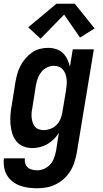

<svg xmlns="http://www.w3.org/2000/svg" viewBox="-31 -784 551 1027"><path d="M168 223Q144 223 120.5 220Q97 217 75.5 209Q54 201 36 187Q18 173 6.5 153.5Q-5 134 -9 110.5Q-13 87 -10 63H102Q100 77 104 90Q108 103 117.5 111.5Q127 120 140.5 123.5Q154 127 168 127Q187 127 206 118.5Q225 110 238.5 94.5Q252 79 258.5 60Q265 41 269 22L284 -74Q273 -55 257 -39.5Q241 -24 222 -13Q203 -2 182.5 3Q162 8 141 8Q116 8 93 -1.5Q70 -11 55.5 -29.5Q41 -48 34 -72Q27 -96 25 -120.5Q23 -145 25 -171Q27 -197 32 -222L51 -342Q55 -365 61 -387Q67 -409 77.5 -430Q88 -451 103.5 -469.5Q119 -488 138.5 -502Q158 -516 180.5 -522Q203 -528 226 -528Q248 -528 269 -521.5Q290 -515 305 -500.5Q320 -486 329 -467Q338 -448 343 -427L358 -520H471L379 37Q374 62 366 86.5Q358 111 344 133Q330 155 310 173Q290 191 266.5 202.5Q243 214 218 218.5Q193 223 168 223ZM203 -88Q220 -88 238 -94.5Q256 -101 270 -114.5Q284 -128 291.5 -145.5Q299 -163 302 -180L322 -300Q324 -315 325.5 -330Q327 -345 325.5 -359Q324 -373 319.5 -386.5Q315 -400 306.5 -410.5Q298 -421 285 -426.5Q272 -432 257 -432Q238 -432 220 -423Q202 -414 189.5 -398Q177 -382 170.5 -363.5Q164 -345 161 -327L142 -207Q139 -193 138 -179.5Q137 -166 138.5 -153Q140 -140 144 -128Q148 -116 156 -106.5Q164 -97 176.5 -92.5Q189 -88 203 -88ZM186 -577 120 -638 271 -764H369L475 -632L397 -583L312 -706Z"/></svg>

Font: Iosevka SS04
Style: Bold Italic
Weight: 700
Italic angle: -9°
Monospace: yes
Designer: Belleve Invis
Foundry: Belleve Invis
Version: Version 19.0.0; ttfautohint (v1.8.4)